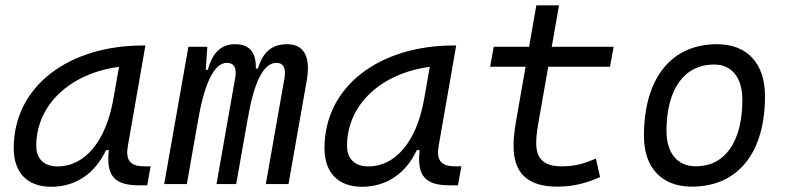

<svg xmlns="http://www.w3.org/2000/svg" viewBox="-20 -694 2970 724"><path d="M173.3 10.3C265.1 10.3 338.4 -39.6 379.9 -127.9H390.6C379.4 -32.2 410.2 4.9 504.4 4.9H535.2L547.9 -66.9H522.9C469.2 -66.9 452.6 -92.3 462.4 -145L528.3 -522.5H519C240.7 -522.5 31.7 -370.1 31.7 -135.3C31.7 -43 83 10.3 173.3 10.3ZM197.3 -66.4C146.5 -66.4 116.7 -94.7 116.7 -144C116.7 -299.8 246.1 -418 428.7 -441.9L407.2 -319.3C378.4 -157.7 297.9 -66.4 197.3 -66.4Z M761.7 -517.6H690.4L599.1 0H684.6L727.5 -243.7V-242.7C751 -380.9 788.1 -457 835.4 -457C862.8 -457 874 -437.5 866.7 -399.4L796.4 0H870.6L915 -251V-249C937.5 -383.3 973.1 -457 1022.5 -457C1048.8 -457 1059.1 -436.5 1052.7 -399.4L982.4 0H1067.9L1136.7 -390.6C1152.3 -480.5 1126.5 -527.3 1062 -527.3C1007.8 -527.3 971.7 -500 952.6 -435.5H944.8C946.3 -498 919.4 -527.3 867.2 -527.3C815.9 -527.3 781.7 -498 763.7 -430.7H755.9Z M1345.2 10.3C1437 10.3 1510.3 -39.6 1551.8 -127.9H1562.5C1551.3 -32.2 1582 4.9 1676.3 4.9H1707L1719.7 -66.9H1694.8C1641.1 -66.9 1624.5 -92.3 1634.3 -145L1700.2 -522.5H1690.9C1412.6 -522.5 1203.6 -370.1 1203.6 -135.3C1203.6 -43 1254.9 10.3 1345.2 10.3ZM1369.1 -66.4C1318.4 -66.4 1288.6 -94.7 1288.6 -144C1288.6 -299.8 1418 -418 1600.6 -441.9L1579.1 -319.3C1550.3 -157.7 1469.7 -66.4 1369.1 -66.4Z M2082 9.8C2147.9 9.8 2197.3 -6.3 2242.7 -26.4L2227.1 -96.2C2175.8 -74.2 2145 -66.9 2096.2 -66.9C2032.2 -66.9 2002 -95.2 2002 -152.8C2002 -191.4 2008.3 -219.7 2020 -287.1L2047.4 -442.4H2280.3L2293.9 -517.6H2060.5L2087.9 -673.8H2002.4L1975.1 -517.6H1841.8L1828.1 -442.4H1961.9L1934.6 -287.1C1922.4 -217.3 1916.5 -186 1916.5 -144.5C1916.5 -40.5 1969.7 9.8 2082 9.8Z M2588.9 9.8C2762.2 9.8 2864.7 -117.2 2864.7 -331.5C2864.7 -455.1 2797.4 -527.3 2683.6 -527.3C2510.7 -527.3 2408.2 -398.4 2408.2 -181.2C2408.2 -61 2475.6 9.8 2588.9 9.8ZM2604 -66.9C2534.7 -66.9 2493.2 -116.2 2493.2 -200.2C2493.2 -357.4 2560.1 -450.7 2672.4 -450.7C2740.2 -450.7 2779.3 -400.9 2779.3 -317.4C2779.3 -159.7 2713.9 -66.9 2604 -66.9Z"/></svg>

Font: Cascadia Mono NF SemiLight
Style: Italic
Weight: 350
Italic angle: -10°
Monospace: yes
Designer: Aaron Bell
Foundry: Saja Typeworks
Version: Version 2404.023